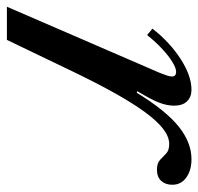

<svg xmlns="http://www.w3.org/2000/svg" viewBox="-41 -545 574 556"><g transform="rotate(90 246.0 -267.0)"><path d="M-12.5 0 178.5 -441.5Q182.5 -452 186 -461.5Q189.5 -471 189.5 -478Q189.5 -490 176 -490Q165 -490 147.5 -479.2Q130 -468.5 109.8 -449.8Q89.5 -431 69.5 -406L51 -421.5Q90.5 -472 139 -503.2Q187.5 -534.5 228 -534.5Q248.5 -534.5 261.2 -521.8Q274 -509 274 -484Q274 -464 265.5 -441.5Q257 -419 232 -377.5L236.5 -376Q288 -460 334.2 -497.2Q380.5 -534.5 429 -534.5Q461 -534.5 482 -519.5Q503 -504.5 503 -479Q503 -459 491.8 -446.8Q480.5 -434.5 459.5 -434.5Q440.5 -434.5 431 -443.5Q421.5 -452.5 412.5 -461.2Q403.5 -470 385 -470Q364 -470 341.2 -452.5Q318.5 -435 293 -400.2Q267.5 -365.5 238.2 -313.2Q209 -261 175.5 -191.5L83.5 0Z"/></g></svg>

Font: Libre Caslon Text
Style: Italic
Weight: 400
Italic angle: -22.583°
Designer: Pablo Impallari, Rodrigo Fuenzalida, Katja Schimmel
Foundry: Pablo Impallari, Rodrigo Fuenzalida
Version: Version 2.000